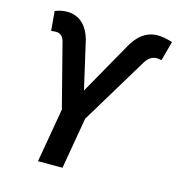

<svg xmlns="http://www.w3.org/2000/svg" viewBox="-107 -815 842 909"><g transform="rotate(15 314.0 -361.0)"><path d="M284.7 -379.4 418.9 -617.2Q449.7 -676.3 483.4 -699.7Q517.1 -723.1 559.6 -722.2Q588.4 -721.2 627.9 -709L602.1 -613.8L577.1 -616.7Q545.4 -615.2 523.9 -581.5L324.7 -252L281.2 0H161.1L207 -265.1L125.5 -582Q115.2 -612.3 87.9 -613.8Q79.6 -614.3 61.5 -611.8L53.2 -707.5Q82.5 -719.2 113.8 -719.2Q199.2 -717.3 230 -618.2Z"/></g></svg>

Font: Roboto Medium
Style: Italic
Weight: 500
Italic angle: -12°
Designer: Google
Version: Version 2.134; 2016